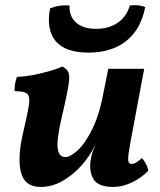

<svg xmlns="http://www.w3.org/2000/svg" viewBox="-20 -730 632 759"><path d="M141 9Q77 9 62.5 -50Q48 -109 73 -213Q86 -269 92 -301Q98 -333 94.5 -347Q91 -361 77.5 -365Q64 -369 38 -370Q37 -383 39.5 -398Q42 -413 47 -426Q75 -427 108 -433Q141 -439 172.5 -448Q204 -457 227 -467Q241 -459 247.5 -449.5Q254 -440 253.5 -420Q253 -400 245 -360.5Q237 -321 221 -253Q203 -172 208.5 -140.5Q214 -109 238 -109Q258 -109 287.5 -136Q317 -163 345.5 -221Q374 -279 391 -373L408 -458H550L503 -207Q492 -150 488.5 -123.5Q485 -97 488.5 -89.5Q492 -82 502 -82Q516 -82 541 -105Q549 -97 556.5 -83Q564 -69 566 -55Q538 -26 501 -8.5Q464 9 428 9Q366 9 348 -24.5Q330 -58 340 -106Q342 -117 346 -129Q350 -141 356 -154H355Q334 -111 300.5 -74Q267 -37 226 -14Q185 9 141 9ZM329 -522Q239 -522 200.5 -567Q162 -612 178 -697Q215 -712 255 -708Q253 -665 281 -640.5Q309 -616 360 -616Q411 -616 446 -640.5Q481 -665 493 -708Q529 -713 554 -702Q537 -614 479 -568Q421 -522 329 -522Z"/></svg>

Font: Vollkorn
Style: Bold Italic
Weight: 700
Italic angle: -11°
Designer: Friedrich Althausen
Foundry: Friedrich Althausen
Version: Version 5.000; ttfautohint (v1.8.3)